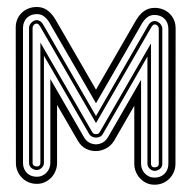

<svg xmlns="http://www.w3.org/2000/svg" viewBox="-20 -519 535 542"><path d="M302.2 -121.8Q293.5 -107.4 279.3 -100Q265.1 -92.5 249.8 -92.5Q235.4 -92.5 221.8 -99.6Q208.3 -106.7 199.7 -121.8L141.1 -222.9V-59.1Q141.1 -47.4 136.8 -36.7Q132.6 -26.1 124.9 -17.9Q117.2 -9.8 106.8 -4.9Q96.4 0 84 0Q71.5 0 60.8 -4.5Q50 -9 42.1 -17.1Q34.2 -25.1 29.5 -35.9Q24.9 -46.6 24.9 -59.1L24.4 -441.2Q24.4 -454.1 28.9 -464.7Q33.4 -475.3 41.5 -483Q49.6 -490.7 60.4 -495Q71.3 -499.3 84 -499.3Q93.5 -499.3 101.3 -496.5Q109.1 -493.7 115.6 -488.6Q122.1 -483.6 127.3 -477.1Q132.6 -470.5 137 -463.1L251 -265.9L363.3 -460.7Q367.7 -468 372.9 -474.6Q378.2 -481.2 384.6 -486.2Q391.1 -491.2 398.9 -494Q406.7 -496.8 416.3 -496.8Q429 -496.8 439.8 -492.6Q450.7 -488.3 458.7 -480.6Q466.8 -472.9 471.3 -462.3Q475.8 -451.7 475.8 -438.7L475.3 -56.6Q475.3 -44.2 470.7 -33.4Q466.1 -22.7 458.1 -14.6Q450.2 -6.6 439.5 -2.1Q428.7 2.4 416.3 2.4Q403.8 2.4 393.4 -2.4Q383.1 -7.3 375.4 -15.5Q367.7 -23.7 363.4 -34.3Q359.1 -44.9 359.1 -56.6V-220.5ZM44.9 -59.1Q44.9 -50.3 47.9 -43.1Q50.8 -35.9 55.9 -30.8Q61 -25.6 68.2 -22.8Q75.4 -20 84 -20Q92.3 -20 99.2 -23.2Q106.2 -26.4 111.3 -31.7Q116.5 -37.1 119.3 -44.2Q122.1 -51.3 122.1 -59.1V-296.1L217 -131.8Q222.7 -121.6 231.8 -116.6Q241 -111.6 251 -111.6Q260.7 -111.6 269.8 -116.6Q278.8 -121.6 284.9 -131.8L378.2 -293.7V-56.6Q378.2 -48.8 381 -41.7Q383.8 -34.7 388.9 -29.3Q394 -23.9 401 -20.8Q408 -17.6 416.3 -17.6Q424.8 -17.6 432 -20.4Q439.2 -23.2 444.3 -28.3Q449.5 -33.4 452.4 -40.6Q455.3 -47.9 455.3 -56.6V-437.7Q455.3 -446.5 452.4 -453.7Q449.5 -460.9 444.3 -466.1Q439.2 -471.2 432 -474Q424.8 -476.8 416.3 -476.8Q404.1 -476.8 395.5 -470Q387 -463.1 381.3 -453.6L251 -227.5L118.9 -456.1Q113.3 -465.6 104.7 -472.4Q96.2 -479.2 84 -479.2Q75.4 -479.2 68.2 -476.4Q61 -473.6 55.9 -468.5Q50.8 -463.4 47.9 -456.2Q44.9 -449 44.9 -440.2ZM251 -191.4 398.9 -448.2Q402.1 -453.9 406.9 -456.8Q411.6 -459.7 416.3 -459.7Q420.4 -459.7 424.3 -457.9Q428.2 -456.1 431.4 -452.9Q434.6 -449.7 436.4 -445.8Q438.2 -441.9 438.2 -437.7V-56.6Q438.2 -52.2 436.4 -48.5Q434.6 -44.7 431.4 -42.1Q428.2 -39.6 424.3 -38.1Q420.4 -36.6 416.3 -36.6Q412.8 -36.6 409.3 -38.2Q405.8 -39.8 402.8 -42.5Q399.9 -45.2 398.1 -48.8Q396.2 -52.5 396.2 -56.6V-359.4L270 -140.4Q267.3 -135.5 262.1 -133.1Q256.8 -130.6 251 -130.6Q245.4 -130.6 240.1 -133.1Q234.9 -135.5 231.9 -140.4L104 -361.8V-59.1Q104 -54.9 102.2 -51.3Q100.3 -47.6 97.4 -44.9Q94.5 -42.2 90.9 -40.6Q87.4 -39.1 84 -39.1Q79.8 -39.1 75.9 -40.5Q72 -42 68.8 -44.6Q65.7 -47.1 63.8 -50.9Q62 -54.7 62 -59.1V-440.2Q62 -444.3 63.8 -448.2Q65.7 -452.1 68.8 -455.3Q72 -458.5 75.9 -460.3Q79.8 -462.2 84 -462.2Q88.6 -462.2 93.4 -459.2Q98.1 -456.3 101.3 -450.7ZM251 -171.6 93 -444.8Q91.3 -447.5 89 -450Q86.7 -452.4 84 -452.4Q78.6 -452.4 75.3 -448.6Q72 -444.8 72 -440.2V-59.1Q72 -53.7 75.7 -51.4Q79.3 -49.1 84 -49.1Q89.4 -49.1 91.7 -52.1Q94 -55.2 94 -59.1V-398.9L240.7 -145.5Q242.2 -142.8 245.1 -141.6Q248 -140.4 251.2 -140.4Q254.4 -140.4 257.1 -141.6Q259.8 -142.8 261.2 -145.5L406.2 -396.5V-56.6Q406.2 -52.7 408.6 -49.7Q410.9 -46.6 416.3 -46.6Q420.9 -46.6 424.6 -49Q428.2 -51.3 428.2 -56.6V-437.7Q428.2 -442.4 424.9 -446.2Q421.6 -450 416.3 -450Q413.6 -450 411.3 -447.5Q408.9 -445.1 407.2 -442.4Z"/></svg>

Font: TafelwerkOT
Style: Regular
Weight: 400
Designer: Peter Wiegel
Foundry: Peter Wiegel, based on an original design named Oxford by Christine Lord, 1969
Version: Version 1.000